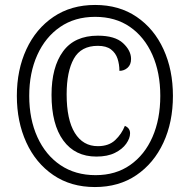

<svg xmlns="http://www.w3.org/2000/svg" viewBox="-20 -745 766 775"><path d="M363 10Q266 10 195 -38.5Q124 -87 86 -170.5Q48 -254 48 -358Q48 -463 86.5 -546Q125 -629 196 -677Q267 -725 364 -725Q461 -725 531.5 -677Q602 -629 640 -546Q678 -463 678 -358Q678 -252 639.5 -169Q601 -86 530.5 -38Q460 10 363 10ZM366 -38Q447 -38 505.5 -79Q564 -120 595.5 -192Q627 -264 627 -358Q627 -452 595 -524Q563 -596 504.5 -636.5Q446 -677 364 -677Q282 -677 222.5 -636Q163 -595 130.5 -523Q98 -451 98 -358Q98 -264 131 -191.5Q164 -119 224 -78.5Q284 -38 366 -38ZM369 -113Q283 -113 235.5 -178Q188 -243 188 -362Q188 -474 234.5 -537.5Q281 -601 375 -601Q444 -601 476.5 -571Q509 -541 509 -507Q509 -484 495 -471.5Q481 -459 462 -459Q462 -485 454.5 -508Q447 -531 428 -545.5Q409 -560 375 -560Q307 -560 278 -508Q249 -456 249 -364Q249 -262 282 -208.5Q315 -155 375 -155Q419 -155 445 -179.5Q471 -204 484 -237Q505 -228 505 -207Q505 -187 489.5 -165Q474 -143 444 -128Q414 -113 369 -113Z"/></svg>

Font: Noto Serif Lao Condensed Medium
Style: Regular
Weight: 500
Width: 3
Designer: Monotype Design Team
Foundry: Monotype Imaging Inc.
Version: Version 2.003; ttfautohint (v1.8.4.7-5d5b)